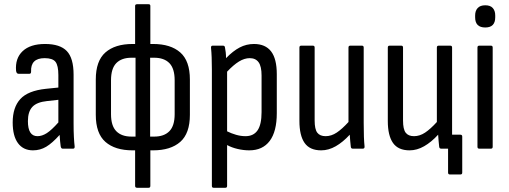

<svg xmlns="http://www.w3.org/2000/svg" viewBox="-20 -703 2408 908"><path d="M136 8Q90 8 65 -26Q40 -60 40 -124Q40 -195 76 -234.5Q112 -274 197 -283L256 -289V-348Q256 -393 242.5 -410.5Q229 -428 191 -428Q124 -428 127 -364Q127 -354 119 -354H68Q58 -354 56 -368Q51 -427 87 -461Q123 -495 193 -495Q264 -495 296 -461.5Q328 -428 328 -350V-120Q328 -81 329.5 -54Q331 -27 333 -11Q334 0 326 0H276Q269 0 267 -11Q264 -32 262 -65Q227 -26 198.5 -9Q170 8 136 8ZM112 -130Q112 -59 157 -59Q179 -59 201.5 -73.5Q224 -88 256 -124V-231L202 -225Q154 -220 133 -197.5Q112 -175 112 -130Z M607 8Q524 8 478.5 -32Q433 -72 433 -160V-327Q433 -415 478.5 -455Q524 -495 607 -495H619V-675Q619 -683 628 -683H683Q691 -683 691 -675V-495H704Q787 -495 832.5 -455Q878 -415 878 -327V-160Q878 -72 832.5 -32Q787 8 704 8H691V176Q691 185 683 185H628Q619 185 619 176V8ZM602 -57H621V-430H602Q555 -430 530 -404.5Q505 -379 505 -323V-163Q505 -108 530 -82.5Q555 -57 602 -57ZM709 -430H690V-57H709Q756 -57 781 -82.5Q806 -108 806 -163V-323Q806 -379 781 -404.5Q756 -430 709 -430Z M990 185Q982 185 982 176V-374Q982 -406 981 -431.5Q980 -457 978 -476Q977 -487 985 -487H1035Q1043 -487 1044 -478Q1046 -469 1047.5 -455.5Q1049 -442 1049 -428Q1082 -462 1113.5 -478.5Q1145 -495 1181 -495Q1235 -495 1262 -460Q1289 -425 1289 -352V-168Q1289 -81 1255.5 -36.5Q1222 8 1159 8Q1132 8 1104 1.5Q1076 -5 1054 -17V176Q1054 185 1046 185ZM1161 -428Q1136 -428 1110 -412Q1084 -396 1054 -364V-82Q1074 -72 1096.5 -65.5Q1119 -59 1141 -59Q1179 -59 1198 -86.5Q1217 -114 1217 -173V-346Q1217 -389 1203 -408.5Q1189 -428 1161 -428Z M1499 8Q1445 8 1420.5 -27Q1396 -62 1396 -131V-478Q1396 -487 1404 -487H1460Q1468 -487 1468 -478V-133Q1468 -92 1480.5 -75.5Q1493 -59 1520 -59Q1547 -59 1572.5 -76Q1598 -93 1628 -126V-478Q1628 -487 1636 -487H1692Q1700 -487 1700 -478V-121Q1700 -83 1701 -56Q1702 -29 1704 -11Q1705 0 1696 0H1648Q1640 0 1639 -9Q1636 -35 1634 -66Q1602 -31 1568 -11.5Q1534 8 1499 8Z M1917 8Q1863 8 1838.5 -27Q1814 -62 1814 -131V-478Q1814 -487 1822 -487H1878Q1886 -487 1886 -478V-133Q1886 -92 1898.5 -75.5Q1911 -59 1938 -59Q1965 -59 1990.5 -76Q2016 -93 2046 -126V-478Q2046 -487 2054 -487H2110Q2118 -487 2118 -478V-121Q2118 -89 2118 -66H2157Q2166 -66 2166 -57V113Q2166 122 2158 122H2107Q2099 122 2099 113V0H2066Q2058 0 2057 -9Q2054 -35 2052 -66Q2020 -31 1986 -11.5Q1952 8 1917 8Z M2246 0Q2238 0 2238 -9V-478Q2238 -487 2246 -487H2302Q2310 -487 2310 -478V-9Q2310 0 2302 0ZM2275 -573Q2227 -573 2227 -621V-630Q2227 -652 2239 -665Q2251 -678 2275 -678Q2299 -678 2310.5 -665Q2322 -652 2322 -630V-621Q2322 -573 2275 -573Z"/></svg>

Font: Sofia Sans Cond
Style: Regular
Weight: 400
Width: 3
Designer: Botio Nikoltchev, Ani Petrova
Foundry: lettersoup
Version: Version 4.100; ttfautohint (v1.8.3)